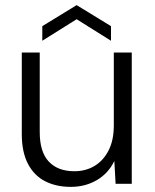

<svg xmlns="http://www.w3.org/2000/svg" viewBox="-20 -717 606 749"><path d="M256 12Q199 12 156 -10Q113 -32 89 -78Q65 -124 65 -194V-512H135V-202Q135 -124 170.5 -86.5Q206 -49 270 -49Q314 -49 348.5 -69.5Q383 -90 403.5 -130Q424 -170 424 -228V-512H494V0H431L426 -89Q403 -41 358 -14.5Q313 12 256 12ZM145 -558V-615L279 -697L413 -615V-558L279 -642Z"/></svg>

Font: DM Sans 12pt Light
Style: Regular
Weight: 300
Version: Version 4.004;gftools[0.9.30]